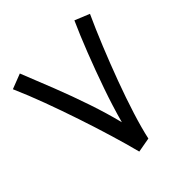

<svg xmlns="http://www.w3.org/2000/svg" viewBox="-190 -822 958 958"><g transform="rotate(-45 289.0 -342.5)"><path d="M246 6Q228 -64 202.5 -148.5Q177 -233 147 -322.5Q117 -412 85 -498.5Q53 -585 20 -660L100 -691Q134 -607 169.5 -516.5Q205 -426 236 -334.5Q267 -243 288 -159Q312 -247 345 -341.5Q378 -436 413 -525.5Q448 -615 480 -686L558 -654Q525 -582 489.5 -495Q454 -408 421 -319Q388 -230 362.5 -149Q337 -68 324 -8Z"/></g></svg>

Font: TSCustom
Style: Regular
Weight: 400
Designer: Monotype Design Team
Foundry: Monotype Imaging Inc.
Version: Version 2.004; ttfautohint (v1.8.3) -l 8 -r 50 -G 200 -x 14 